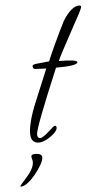

<svg xmlns="http://www.w3.org/2000/svg" viewBox="-79 -572 416 785"><g transform="rotate(-5 128.5 -179.5)"><path d="M65 6Q31 6 31 -34Q31 -55 39.5 -87.5Q48 -120 66 -163L120 -293Q116 -293 111 -293.5Q106 -294 98 -294L76 -295Q65 -295 65 -308Q65 -314 82 -316L104 -318Q114 -319 121.5 -320Q129 -321 134 -321Q145 -348 163.5 -388Q182 -428 208 -480Q244 -538 276 -538Q284 -538 284 -531Q284 -524 235 -436Q209 -388 193.5 -359Q178 -330 174 -319Q249 -319 249 -308Q249 -293 160 -293Q59 -53 59 -28Q59 -12 71 -12Q81 -12 107 -35Q130 -57 135 -57Q141 -57 141 -48Q141 -38 127 -25Q113 -12 95 -3Q77 6 65 6ZM-26 179Q-27 178 -27 176Q-27 175 -19.5 166.5Q-12 158 -5 150Q15 128 23.5 112Q32 96 32 83Q32 81 31.5 78Q31 75 30 71Q29 67 28.5 64.5Q28 62 28 60Q28 51 44 51Q72 51 72 67Q72 79 61.5 97.5Q51 116 35.5 135Q20 154 4 166.5Q-12 179 -24 179Z"/></g></svg>

Font: Petemoss
Style: Regular
Weight: 400
Designer: Robert E. Leuschke
Foundry: Robert E. Leuschke
Version: Version 1.010; ttfautohint (v1.8.3)